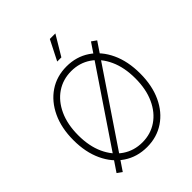

<svg xmlns="http://www.w3.org/2000/svg" viewBox="-257 -1092 1257 1257"><g transform="rotate(-45 371.5 -464.0)"><path d="M371.6 9.8Q280.3 9.8 210.4 -36.9Q140.6 -83.5 101.3 -167.7Q62 -252 62 -363.3Q62 -475.6 101.6 -559.6Q141.1 -643.6 210.7 -690.4Q280.3 -737.3 371.6 -737.3Q462.4 -737.3 532.2 -690.4Q602.1 -643.6 641.1 -559.6Q680.2 -475.6 680.2 -363.3Q680.2 -251.5 641.1 -167.5Q602.1 -83.5 532.2 -36.9Q462.4 9.8 371.6 9.8ZM371.6 -33.7Q448.2 -33.7 507.8 -74.2Q567.4 -114.7 601.3 -188.7Q635.3 -262.7 635.3 -363.3Q635.3 -464.4 601.3 -538.6Q567.4 -612.8 507.8 -653.3Q448.2 -693.8 371.6 -693.8Q294.9 -693.8 235.1 -653.6Q175.3 -613.3 141.1 -539.1Q106.9 -464.8 106.9 -363.3Q106.9 -263.2 140.9 -189.2Q174.8 -115.2 234.6 -74.5Q294.4 -33.7 371.6 -33.7ZM143.1 12.2 109.4 -11.7 600.6 -739.7 634.3 -715.8ZM351.1 -802.7 421.4 -941.4H472.7L389.6 -802.7Z"/></g></svg>

Font: Inter 18pt ExtraLight
Style: Regular
Weight: 250
Designer: Rasmus Andersson
Foundry: rsms
Version: Version 4.001;git-66647c0bb